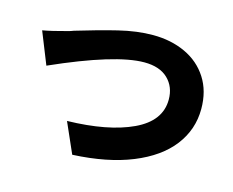

<svg xmlns="http://www.w3.org/2000/svg" viewBox="-97 -810 1170 964"><g transform="rotate(15 488.5 -328.0)"><path d="M169.9 -580.1Q181.6 -583 196.3 -588.9Q315.4 -625 409.7 -647.9Q503.9 -670.9 586.9 -670.9Q680.7 -670.9 755.4 -636.2Q830.1 -601.6 873 -534.7Q916 -467.8 916 -375Q916 -267.6 850.6 -182.6Q785.2 -97.7 657.7 -45.9Q530.3 5.9 349.6 14.6L280.3 -142.6Q492.2 -147.5 619.1 -207Q746.1 -266.6 746.1 -377.9Q746.1 -444.3 703.1 -485.8Q660.2 -527.3 580.1 -527.3Q430.7 -527.3 108.4 -383.8L42 -549.8Q87.9 -557.6 169.9 -580.1Z"/></g></svg>

Font: Min Sans Black
Style: Regular
Weight: 900
Designer: Jinseong-Kim, NotoSansCJK, Nunito
Foundry: Jinseong-Kim
Version: Version 1.000